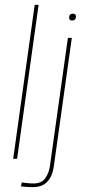

<svg xmlns="http://www.w3.org/2000/svg" viewBox="-20 -650 347 786"><path d="M34 0 122 -630H138L50 0ZM115 116Q96 116 80.5 114.5Q65 113 66 113L69 97Q79 98 91.5 99.5Q104 101 118 101Q150 101 165 80Q180 59 184 32L258 -495H274L200 33Q194 73 173 94.5Q152 116 115 116ZM275 -566Q263 -566 263 -577Q263 -594 279 -594Q291 -594 291 -583Q291 -566 275 -566Z"/></svg>

Font: Alumni Sans Pinstripe
Style: Italic
Weight: 400
Italic angle: -8°
Designer: Robert E. Leuschke
Foundry: Robert E. Leuschke
Version: Version 1.010; ttfautohint (v1.8.4.7-5d5b)